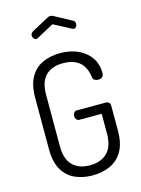

<svg xmlns="http://www.w3.org/2000/svg" viewBox="-140 -1033 821 1118"><g transform="rotate(-15 271.0 -474.5)"><path d="M276 6Q218 6 171 -15Q124 -36 96.5 -83Q69 -130 69 -208V-518Q69 -595 96.5 -642Q124 -689 170.5 -710Q217 -731 275 -731Q339 -731 386 -708.5Q433 -686 459 -647Q485 -608 485 -558Q485 -539 476 -531.5Q467 -524 452 -524Q439 -524 429.5 -530Q420 -536 419 -549Q414 -588 397 -615Q380 -642 350 -656Q320 -670 276 -670Q209 -670 172 -633Q135 -596 135 -518V-208Q135 -130 172 -92.5Q209 -55 276 -55Q343 -55 381 -92.5Q419 -130 419 -208V-327H285Q273 -327 266.5 -336Q260 -345 260 -356Q260 -366 266.5 -375Q273 -384 285 -384H460Q472 -384 478.5 -376.5Q485 -369 485 -358V-208Q485 -130 457 -83Q429 -36 382 -15Q335 6 276 6ZM164 -846Q156 -846 149.5 -854Q143 -862 143 -872Q143 -878 146.5 -884Q150 -890 156 -894L260 -950Q269 -955 277 -955Q286 -955 294 -950L398 -894Q405 -891 408 -884.5Q411 -878 411 -871Q411 -861 405 -854Q399 -847 391 -847Q389 -847 386 -848Q383 -849 381 -850L277 -905L173 -849Q171 -848 168.5 -847Q166 -846 164 -846Z"/></g></svg>

Font: Dosis
Style: Regular
Weight: 400
Designer: EdgarTolentino, PabloImpallari, IginoMarini
Foundry: EdgarTolentino, PabloImpallari, IginoMarini
Version: Version 3.001; ttfautohint (v1.8.2)